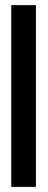

<svg xmlns="http://www.w3.org/2000/svg" viewBox="-20 -731 186 749"><path d="M23.9 -2V-710.9H120.1V-2Z"/></svg>

Font: Fundamental  Brigade Condensed
Style: Regular
Weight: 400
Width: 3
Designer: Peter Wiegel, original typeface by Carl Albert Fahrenwaldt 1901
Foundry: Peter Wiegel
Version: Version 0.000 2012 initial release